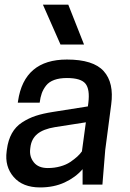

<svg xmlns="http://www.w3.org/2000/svg" viewBox="-20 -800 565 832"><path d="M166 -779.8H275.9L344.2 -606.9H242.2ZM337.9 0V-66.9Q307.1 -31.2 260.3 -9.5Q213.4 12.2 153.8 12.2Q78.1 12.2 39.1 -33.2Q0 -78.6 8.8 -144L9.8 -151.9Q15.1 -192.9 31.5 -222.2Q47.9 -251.5 75.7 -269.5Q103.5 -287.6 134.5 -297.9Q165.5 -308.1 209 -314.9L360.8 -338.9L362.8 -354Q370.1 -413.1 350.3 -437.5Q330.6 -461.9 270 -461.9Q237.8 -461.9 215.1 -453.6Q192.4 -445.3 179.9 -429.4Q167.5 -413.6 161.1 -396Q154.8 -378.4 151.9 -355H57.1L58.1 -361.8Q84.5 -542 270 -542Q384.3 -542 429.4 -491.7Q474.6 -441.4 461.9 -347.2L436 -149.9L423.8 0ZM187 -71.8Q215.8 -71.8 241.2 -78.9Q266.6 -85.9 284.7 -98.1Q302.7 -110.4 314.5 -121.1Q326.2 -131.8 335 -144L352.1 -270L217.8 -249Q167.5 -240.7 141.8 -219.5Q116.2 -198.2 111.8 -162.1L110.8 -153.8Q106.9 -121.1 126.7 -96.4Q146.5 -71.8 187 -71.8Z"/></svg>

Font: Cooper Hewitt
Style: Medium Italic
Weight: 708
Designer: Village Type and Design LLC
Foundry: Cooper Hewitt Smithsonian Design Museum
Version: 1.000